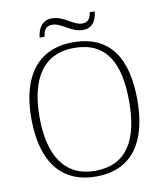

<svg xmlns="http://www.w3.org/2000/svg" viewBox="-94 -949 887 1036"><g transform="rotate(-10 349.0 -431.0)"><path d="M416 -781C473 -781 491 -825 495 -869H468C464 -842 455 -816 418 -816C368 -816 328 -872 260 -872C202 -872 182 -822 178 -781H205C209 -808 216 -838 256 -838C307 -838 352 -781 416 -781ZM349 10C551 10 639 -135 639 -358C639 -588 553 -725 350 -725C157 -725 58 -589 58 -359C58 -128 154 10 349 10ZM349 -21C183 -21 103 -147 103 -358C103 -569 183 -694 350 -694C528 -694 594 -569 594 -358C594 -148 523 -21 349 -21Z"/></g></svg>

Font: Noto Serif Lao ExtraLight
Style: Regular
Weight: 200
Designer: Monotype Design Team
Foundry: Monotype Imaging Inc.
Version: Version 2.003